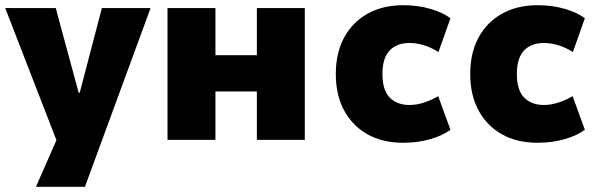

<svg xmlns="http://www.w3.org/2000/svg" viewBox="-28 -537 2291 737"><path d="M110 180 208 -43V51L-8 -506H186L274 -181H278L363 -506H550L298 180Z M615 0V-506H799V-325H958V-506H1142V0H958V-186H799V0Z M1520 11Q1440 11 1382.5 -21.5Q1325 -54 1293 -113Q1261 -172 1261 -253Q1261 -334 1293 -393Q1325 -452 1383 -484.5Q1441 -517 1520 -517Q1576 -517 1624 -503Q1672 -489 1701 -467L1655 -337Q1631 -353 1602 -362.5Q1573 -372 1543 -372Q1495 -372 1467.5 -343Q1440 -314 1440 -253Q1440 -191 1468 -162.5Q1496 -134 1544 -134Q1572 -134 1601.5 -144Q1631 -154 1654 -168L1701 -39Q1672 -17 1624 -3Q1576 11 1520 11Z M2036 11Q1956 11 1898.5 -21.5Q1841 -54 1809 -113Q1777 -172 1777 -253Q1777 -334 1809 -393Q1841 -452 1899 -484.5Q1957 -517 2036 -517Q2092 -517 2140 -503Q2188 -489 2217 -467L2171 -337Q2147 -353 2118 -362.5Q2089 -372 2059 -372Q2011 -372 1983.5 -343Q1956 -314 1956 -253Q1956 -191 1984 -162.5Q2012 -134 2060 -134Q2088 -134 2117.5 -144Q2147 -154 2170 -168L2217 -39Q2188 -17 2140 -3Q2092 11 2036 11Z"/></svg>

Font: Nunito Sans 7pt SemiCondensed Black
Style: Regular
Weight: 900
Width: 4
Designer: Vernon Adams
Foundry: Vernon Adams
Version: Version 3.101;gftools[0.9.27]